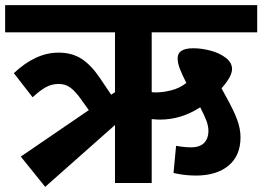

<svg xmlns="http://www.w3.org/2000/svg" viewBox="-40 -713 1022 748"><path d="M551 -354Q556 -353 568 -353Q596 -353 628.5 -361.5Q661 -370 686 -390Q670 -421 661 -444Q652 -467 652 -486Q652 -525 713 -525Q746 -525 781 -515.5Q816 -506 840 -487.5Q864 -469 864 -444Q864 -415 823 -369L842 -334Q870 -284 883.5 -248Q897 -212 897 -178Q897 -106 850 -67.5Q803 -29 723 -29Q681 -29 636 -39L646 -145Q678 -139 704 -139Q739 -139 755.5 -156.5Q772 -174 772 -202Q772 -222 764 -243Q756 -264 740 -295Q666 -247 583 -247Q571 -247 551 -249V0H408V-226L136 15L41 -103L306 -284L278 -323Q255 -356 235 -371Q215 -386 189 -386Q162 -386 139 -373.5Q116 -361 87 -334L14 -428Q99 -508 188 -508Q240 -508 277.5 -484Q315 -460 350 -408L393 -344L408 -354V-587H-20V-693H962V-587H551Z"/></svg>

Font: FiraGOUPP
Style: Bold
Weight: 700
Designer: bBox Type
Foundry: bBox Type GmbH
Version: Version 1.001